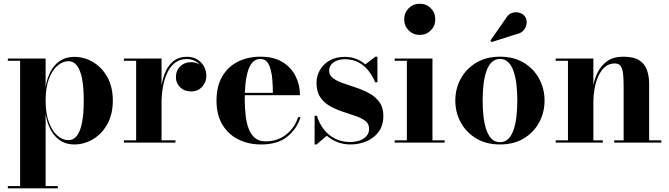

<svg xmlns="http://www.w3.org/2000/svg" viewBox="-20 -780 3659 1050"><path d="M23 250V237.5H90V-447.5H23V-460H229.5V-303.5Q242.5 -382.5 282.8 -425.8Q323 -469 387 -469Q440.5 -469 488.8 -440.5Q537 -412 567 -358.5Q597 -305 597 -230Q597 -155 567 -101.2Q537 -47.5 488.8 -18.8Q440.5 10 387 10Q323.5 10 283 -33.8Q242.5 -77.5 229.5 -156.5V237.5H296V250ZM354 -13.5Q382.5 -13.5 401 -38Q419.5 -62.5 428.8 -110.5Q438 -158.5 438 -230Q438 -301.5 428.8 -349.2Q419.5 -397 401 -421.2Q382.5 -445.5 354 -445.5Q323.5 -445.5 294.8 -421.2Q266 -397 247.8 -349.2Q229.5 -301.5 229.5 -230Q229.5 -158.5 247.8 -110.2Q266 -62 294.8 -37.8Q323.5 -13.5 354 -13.5Z M856 -216Q856 -267 863.5 -312.8Q871 -358.5 888 -393.8Q905 -429 933 -449.2Q961 -469.5 1001.5 -469.5Q1035.5 -469.5 1059.5 -454.5Q1083.5 -439.5 1096 -415.8Q1108.5 -392 1108.5 -365.5Q1108.5 -331 1085.5 -305.5Q1062.5 -280 1025.5 -280Q988.5 -280 965.2 -302.8Q942 -325.5 942 -357.5Q942 -394 965.5 -417Q989 -440 1025 -440Q1048.5 -440 1067.2 -429.5Q1086 -419 1096.8 -402Q1107.5 -385 1107.5 -365.5H1095.5Q1095.5 -389.5 1084 -410.2Q1072.5 -431 1051 -444Q1029.5 -457 1000 -457Q965 -457 939.2 -438.2Q913.5 -419.5 896.8 -386Q880 -352.5 871.8 -308.8Q863.5 -265 863.5 -216ZM863.5 -460V-12.5H939.5V0H657.5V-12.5H724.5V-447.5H657.5V-460Z M1408 10Q1338 10 1282.8 -17.8Q1227.5 -45.5 1195.8 -99Q1164 -152.5 1164 -230Q1164 -307.5 1194.8 -361Q1225.5 -414.5 1279.8 -442.2Q1334 -470 1404 -470Q1478 -470 1526 -440Q1574 -410 1597.2 -362Q1620.5 -314 1620.5 -259.5H1231V-272H1472Q1472 -303.5 1470 -336Q1468 -368.5 1461.2 -396.2Q1454.5 -424 1441 -440.8Q1427.5 -457.5 1404 -457.5Q1378.5 -457.5 1362 -440Q1345.5 -422.5 1336 -391.8Q1326.5 -361 1322.5 -322Q1318.5 -283 1318.5 -240Q1318.5 -191.5 1323.2 -149.2Q1328 -107 1340.5 -75Q1353 -43 1375 -25Q1397 -7 1432 -7Q1499 -7 1545.5 -44.5Q1592 -82 1610.5 -139.5H1623.5Q1604 -75.5 1551.2 -32.8Q1498.5 10 1408 10Z M1700.5 10V-147H1713Q1726.5 -102.5 1752.5 -70.5Q1778.5 -38.5 1814 -21Q1849.5 -3.5 1892.5 -3.5Q1923 -3.5 1947 -11.8Q1971 -20 1984.8 -36.2Q1998.5 -52.5 1998.5 -76Q1998.5 -103 1977.8 -118.8Q1957 -134.5 1924.2 -145.8Q1891.5 -157 1855 -169Q1818.5 -181 1785.5 -199.2Q1752.5 -217.5 1731.8 -247.8Q1711 -278 1711 -326Q1711 -365.5 1730 -398Q1749 -430.5 1783.5 -449.8Q1818 -469 1865 -469Q1900 -469 1928.2 -457.8Q1956.5 -446.5 1978 -428L2033 -470H2044V-330H2031.5Q2018.5 -363 1996.2 -391.8Q1974 -420.5 1941.8 -438.2Q1909.5 -456 1866 -456Q1840.5 -456 1821.2 -448Q1802 -440 1791 -426Q1780 -412 1780 -394Q1780 -368 1801.5 -352.2Q1823 -336.5 1856.8 -324.8Q1890.5 -313 1928.2 -300.5Q1966 -288 1999.8 -269.5Q2033.5 -251 2055 -221.5Q2076.5 -192 2076.5 -146Q2076.5 -94 2050.8 -59.2Q2025 -24.5 1984 -7.2Q1943 10 1897.5 10Q1859 10 1826.2 -2.5Q1793.5 -15 1767.5 -37.5L1711 10Z M2275.5 -589Q2239.5 -589 2215 -613.8Q2190.5 -638.5 2190.5 -674.5Q2190.5 -710.5 2215 -735Q2239.5 -759.5 2275.5 -759.5Q2311.5 -759.5 2336 -735Q2360.5 -710.5 2360.5 -674.5Q2360.5 -638.5 2336 -613.8Q2311.5 -589 2275.5 -589ZM2345 -460V-12.5H2411.5V0H2138.5V-12.5H2205V-447.5H2138.5V-460Z M2714.5 10Q2639 10 2584.2 -23Q2529.5 -56 2499.8 -110.5Q2470 -165 2470 -230Q2470 -295 2499.8 -349.5Q2529.5 -404 2584.2 -437Q2639 -470 2714.5 -470Q2790 -470 2844.5 -437Q2899 -404 2928.5 -349.5Q2958 -295 2958 -230Q2958 -165 2928.5 -110.5Q2899 -56 2844.5 -23Q2790 10 2714.5 10ZM2714.5 -2.5Q2742 -2.5 2760.2 -21Q2778.5 -39.5 2789.2 -71.5Q2800 -103.5 2804.5 -144.5Q2809 -185.5 2809 -230Q2809 -275 2804.5 -315.8Q2800 -356.5 2789.2 -388.5Q2778.5 -420.5 2760.2 -439Q2742 -457.5 2714.5 -457.5Q2686.5 -457.5 2668.2 -439Q2650 -420.5 2639.2 -388.5Q2628.5 -356.5 2624 -315.8Q2619.5 -275 2619.5 -230Q2619.5 -185.5 2624 -144.5Q2628.5 -103.5 2639.2 -71.5Q2650 -39.5 2668.2 -21Q2686.5 -2.5 2714.5 -2.5ZM2668.5 -550 2662 -558.5 2747 -680.5Q2761.5 -704.5 2782.5 -710.2Q2803.5 -716 2822.8 -709.5Q2842 -703 2851.5 -689Q2862 -673 2860 -652.5Q2858 -632 2844.5 -615.5Q2831 -599 2807 -594Z M3225 -460V-12.5H3276.5V0H3019V-12.5H3086V-447.5H3019V-460ZM3530 -319.5V-12.5H3596.5V0H3339V-12.5H3390.5V-311.5Q3390.5 -353.5 3387 -380.2Q3383.5 -407 3373.2 -420Q3363 -433 3342 -433Q3310 -433 3287.8 -413.2Q3265.5 -393.5 3251.5 -362Q3237.5 -330.5 3231.2 -294Q3225 -257.5 3225 -223.5L3215.5 -221.5Q3215.5 -258 3222.2 -300.8Q3229 -343.5 3247.5 -382Q3266 -420.5 3300 -445.2Q3334 -470 3388.5 -470Q3445 -470 3475.5 -450.5Q3506 -431 3518 -397Q3530 -363 3530 -319.5Z"/></svg>

Font: Bodoni Moda 18pt
Style: Bold
Weight: 700
Designer: Owen Earl
Foundry: indestructible type
Version: Version 2.004